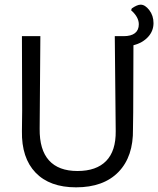

<svg xmlns="http://www.w3.org/2000/svg" viewBox="-20 -796 678 823"><path d="M552 -602 551 -315 550 -243Q552 -125 488 -59Q424 7 306 7Q193 7 132.5 -56Q72 -119 74 -234L75 -321L74 -641H153L150 -244Q149 -154 190 -108.5Q231 -63 312 -63Q393 -63 435 -106Q477 -149 476 -234L472 -641H510Q542 -641 558.5 -654Q575 -667 575 -692Q575 -723 542 -752L545 -760Q568 -776 583 -776Q602 -776 620 -752.5Q638 -729 638 -697Q638 -663 614.5 -637.5Q591 -612 552 -602Z"/></svg>

Font: Alegreya Sans
Style: Regular
Weight: 400
Designer: Juan Pablo del Peral
Foundry: Huerta Tipografica
Version: Version 2.008; ttfautohint (v1.6)